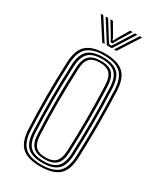

<svg xmlns="http://www.w3.org/2000/svg" viewBox="-194 -828 760 904"><g transform="rotate(30 186.0 -376.0)"><path d="M186.5 6.8Q117 6.8 85.5 -22.4Q54 -51.5 51 -118.8Q47.2 -205.8 46.9 -293.9Q46.5 -382 51 -480.8Q54 -550.5 86.9 -578.6Q119.8 -606.8 186.5 -606.8Q254.5 -606.8 286.9 -578.1Q319.2 -549.5 322 -480.2Q329.5 -292 322 -118.8Q319 -48.8 285.9 -21Q252.8 6.8 186.5 6.8ZM186.5 -3Q248 -3 277.4 -29.2Q306.8 -55.5 309.8 -119.2Q313 -199.8 313.4 -289.8Q313.8 -379.8 309.8 -480Q307 -544.2 277.4 -570.6Q247.8 -597 186.5 -597Q124.5 -597 95.2 -570.4Q66 -543.8 63.2 -480Q59 -380.2 59.2 -293.2Q59.5 -206.2 63.2 -119.2Q66 -56.2 95.1 -29.6Q124.2 -3 186.5 -3ZM186.5 -12.8Q129.5 -12.8 103.8 -37.6Q78 -62.5 75.5 -119.8Q71.8 -208.8 71.5 -294.4Q71.2 -380 75.5 -479.5Q78 -538.2 104.5 -562.8Q131 -587.2 186.5 -587.2Q241 -587.2 267.9 -563.4Q294.8 -539.5 297.2 -479.5Q301 -386 301.1 -297.4Q301.2 -208.8 297.2 -120Q294.8 -61 268 -36.9Q241.2 -12.8 186.5 -12.8ZM186.5 -22.8Q237 -22.8 259.9 -45.5Q282.8 -68.2 285 -120.8Q288.8 -208 288.9 -293.2Q289 -378.5 285 -479Q283 -533.8 258.9 -555.5Q234.8 -577.2 186.5 -577.2Q136 -577.2 113.1 -554.4Q90.2 -531.5 87.8 -478.8Q83.8 -383.5 83.8 -298.8Q83.8 -214 87.8 -120Q90.2 -67 113.6 -44.9Q137 -22.8 186.5 -22.8ZM186.5 -32.8Q142.5 -32.8 122.4 -53.1Q102.2 -73.5 100.2 -120Q96.2 -211.5 96.1 -295.6Q96 -379.8 100.2 -478.5Q102.2 -527 122.9 -547.1Q143.5 -567.2 186.5 -567.2Q230.5 -567.2 250.6 -546.8Q270.8 -526.2 272.8 -478.2Q276.8 -376 276.5 -290.6Q276.2 -205.2 272.8 -121Q270.8 -73.2 250.4 -53Q230 -32.8 186.5 -32.8ZM186.5 -42.5Q224 -42.5 241.2 -60.8Q258.5 -79 260.5 -121.2Q264.2 -210 264.2 -292.8Q264.2 -375.5 260.5 -477.8Q258.8 -520.2 241.6 -538.9Q224.5 -557.5 186.5 -557.5Q148.8 -557.5 131.5 -539.1Q114.2 -520.8 112.5 -478.5Q108.5 -380 108.5 -296.5Q108.5 -213 112.5 -120.2Q114.2 -79.2 131.5 -60.9Q148.8 -42.5 186.5 -42.5ZM74.2 -758.8H87.8L161.2 -644.2H148.2ZM100.5 -758.8H114L167.2 -673.8L180.5 -653.8H193.2L206.2 -673.8L259.5 -758.8H273L200.5 -644.2H173.2ZM126.5 -758.8H140.2L181 -689.2L184.2 -678.8H189.8L192.8 -689.2L233.8 -758.8H247.2L201 -682.5L192.5 -665.5H181.2L172.8 -682.5ZM286 -758.8H299.2L225.5 -644.2H212.2Z"/></g></svg>

Font: Big Shoulders Inline Text Light
Style: Regular
Weight: 300
Designer: Patric King
Foundry: XO Type Co
Version: Version 1.000